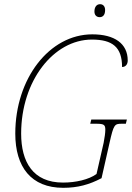

<svg xmlns="http://www.w3.org/2000/svg" viewBox="-20 -887 630 917"><path d="M456 -805C470 -805 482 -814 482 -839C482 -857 472 -867 458 -867C441 -867 431 -853 431 -832C431 -814 442 -805 456 -805ZM282 10C351 10 406 -5 465 -36L503 -204C523 -293 527 -296 562 -296H581L586 -316H416L411 -296H439C477 -296 483 -291 483 -267C483 -253 480 -231 475 -205L441 -56C404 -29 341 -15 281 -15C137 -15 81 -114 81 -249C81 -501 236 -698 419 -698C517 -698 563 -662 563 -567C580 -567 590 -580 590 -598C590 -679 527 -723 421 -723C216 -723 53 -512 53 -249C53 -89 129 10 282 10Z"/></svg>

Font: Noto Serif SemiCondensed Thin
Style: Italic
Weight: 100
Width: 4
Italic angle: -12°
Designer: Monotype Design Team
Foundry: Monotype Imaging Inc.
Version: Version 2.013